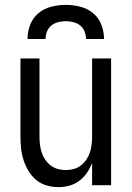

<svg xmlns="http://www.w3.org/2000/svg" viewBox="-20 -760 540 788"><path d="M220 8Q195 8 171 1Q147 -6 128.5 -21.5Q110 -37 97 -58.5Q84 -80 76.5 -103.5Q69 -127 66.5 -151.5Q64 -176 64 -200V-520H142V-200Q142 -183 144 -166.5Q146 -150 151 -134.5Q156 -119 165.5 -105Q175 -91 188 -81Q201 -71 217 -66.5Q233 -62 250 -62Q267 -62 283 -66.5Q299 -71 312 -81Q325 -91 334.5 -105Q344 -119 349 -134.5Q354 -150 356 -166.5Q358 -183 358 -200V-520H436V0H358V-91Q350 -70 337 -51Q324 -32 305.5 -18Q287 -4 264.5 2Q242 8 220 8ZM93 -600Q93 -630 104 -658.5Q115 -687 138 -706Q161 -725 190.5 -732.5Q220 -740 250 -740Q280 -740 309.5 -732.5Q339 -725 362 -706Q385 -687 396 -658.5Q407 -630 407 -600H333Q333 -616 327 -631Q321 -646 309 -655.5Q297 -665 281.5 -669Q266 -673 250 -673Q234 -673 218.5 -669Q203 -665 191 -655.5Q179 -646 173 -631Q167 -616 167 -600Z"/></svg>

Font: Iosevka www.saffi
Style: Regular
Weight: 400
Monospace: yes
Designer: Belleve Invis
Foundry: Belleve Invis
Version: Version 22.0.2; ttfautohint (v1.8.3)